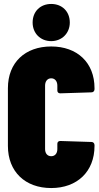

<svg xmlns="http://www.w3.org/2000/svg" viewBox="-20 -943 503 971"><path d="M239 -735C293 -735 333 -775 333 -829C333 -885 294 -923 239 -923C184 -923 145 -885 145 -829C145 -775 184 -735 239 -735ZM239 8C370 8 458 -75 458 -205V-209C458 -218 452 -225 443 -225L285 -230C276 -230 270 -225 270 -216V-189C270 -167 258 -153 239 -153C220 -153 208 -167 208 -189V-510C208 -532 220 -547 239 -547C258 -547 270 -532 270 -510V-485C270 -476 276 -471 285 -471L443 -476C452 -476 458 -483 458 -492V-497C458 -627 370 -708 239 -708C107 -708 20 -627 20 -497V-205C20 -75 107 8 239 8Z"/></svg>

Font: Barlow Condensed Black
Style: Regular
Weight: 900
Width: 3
Designer: Jeremy Tribby
Foundry: Tribby Type
Version: Version 1.422;hotconv 1.0.109;makeotfexe 2.5.65596